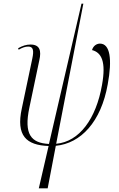

<svg xmlns="http://www.w3.org/2000/svg" viewBox="-20 -780 642 1039"><path d="M190 239H238L282 9C417 -4 527 -120 563 -324C588 -459 576 -544 521 -544C505 -544 485 -534 478 -509C529 -496 555 -447 532 -320C500 -138 410 -13 284 -2L431 -760H421L245 -1C149 -6 108 -52 139 -198L193 -455C204 -504 197 -539 145 -539C122 -539 101 -532 78 -519L81 -511C100 -522 116 -528 133 -528C160 -528 164 -507 155 -464L98 -193C66 -46 122 6 243 10Z"/></svg>

Font: Noto Serif Display ExtraCondensed ExtraLight
Style: Italic
Weight: 200
Width: 2
Italic angle: -12°
Designer: Monotype Design Team
Foundry: Monotype Imaging Inc.
Version: Version 2.009